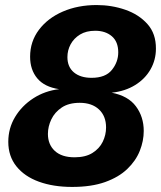

<svg xmlns="http://www.w3.org/2000/svg" viewBox="-20 -736 644 769"><path d="M269 12.7Q193.4 12.7 135.7 -8.3Q78.1 -29.3 45.7 -69.8Q13.2 -110.4 13.2 -168Q13.2 -222.2 40.3 -267.3Q67.4 -312.5 113.5 -342.3Q159.7 -372.1 216.8 -378.9Q158.2 -387.7 129.4 -422.1Q100.6 -456.5 100.6 -508.8Q100.6 -569.8 136 -616.7Q171.4 -663.6 231.7 -689.7Q292 -715.8 367.2 -715.8Q427.2 -715.8 481.7 -697Q536.1 -678.2 570.6 -639.6Q605 -601.1 604.5 -541Q604.5 -496.1 582.8 -458Q561 -419.9 521.2 -395.3Q481.4 -370.6 427.2 -364.7Q493.2 -352.1 524.4 -310.1Q555.7 -268.1 555.7 -211.4Q555.7 -171.4 539.8 -131.6Q523.9 -91.8 489.7 -59.1Q455.6 -26.4 400.9 -6.8Q346.2 12.7 269 12.7ZM278.8 -106Q322.3 -106 350.1 -123.3Q377.9 -140.6 391.4 -168Q404.8 -195.3 404.8 -225.6Q404.8 -271 376.5 -297.6Q348.1 -324.2 299.3 -324.2Q255.4 -324.2 227.3 -305.4Q199.2 -286.6 185.5 -257.8Q171.9 -229 171.9 -199.7Q171.9 -157.2 199.5 -131.6Q227.1 -106 278.8 -106ZM346.7 -424.3Q402.8 -424.3 428.2 -456.1Q453.6 -487.8 453.6 -526.4Q453.6 -568.8 428 -590.8Q402.3 -612.8 361.3 -612.8Q325.2 -612.8 300.5 -597.7Q275.9 -582.5 262.9 -558.6Q250 -534.7 250 -507.3Q250 -467.8 276.1 -446Q302.2 -424.3 346.7 -424.3Z"/></svg>

Font: Schibsted Grotesk
Style: Bold Italic
Weight: 700
Italic angle: -12°
Designer: Bakken & Baeck AS, Henrik Kongsvoll
Foundry: Schibsted ASA
Version: Version 1.100;gftools[0.9.25]